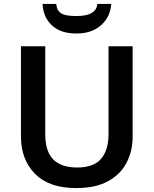

<svg xmlns="http://www.w3.org/2000/svg" viewBox="-20 -950 785 980"><path d="M657 -252Q657 -178 625.5 -118.5Q594 -59 530.5 -24.5Q467 10 369 10Q231 10 159 -62.5Q87 -135 87 -254V-714H211V-265Q211 -178 251.5 -136.5Q292 -95 374 -95Q458 -95 496 -139.5Q534 -184 534 -266V-714H657ZM548 -930Q543 -863 495.5 -821Q448 -779 370 -779Q290 -779 245.5 -820Q201 -861 197 -930H267Q270 -902 283.5 -889Q297 -876 320 -872Q343 -868 372 -868Q397 -868 419.5 -873Q442 -878 458 -891Q474 -904 477 -930Z"/></svg>

Font: Noto Sans Sundanese SemiBold
Style: Regular
Weight: 600
Version: Version 2.003